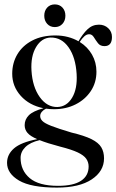

<svg xmlns="http://www.w3.org/2000/svg" viewBox="-20 -606 528 872"><path d="M304.5 -4Q363.5 10 395.5 26Q427.5 42 440 63Q452.5 84 452.5 113Q452.5 171.5 396.5 208.8Q340.5 246 238.5 246Q121 246 66.5 214Q12 182 12 133.5Q12 95.5 43.5 68Q75 40.5 149 26Q117.5 12.5 104.8 -2.5Q92 -17.5 92 -37.5Q92 -63.5 111 -82.5Q130 -101.5 177.5 -114.5Q113 -127.5 74.2 -170.8Q35.5 -214 35.5 -271Q35.5 -320.5 59.2 -360Q83 -399.5 127 -422.2Q171 -445 231.5 -445Q262 -445 288.5 -438Q315 -431 336.5 -418.5Q355.5 -452 377.5 -473Q399.5 -494 429.5 -494Q454.5 -494 471.5 -478Q488.5 -462 488.5 -438Q488.5 -396.5 454.5 -396.5Q435 -396.5 424.8 -410Q414.5 -423.5 406.2 -437Q398 -450.5 385 -450.5Q373.5 -450.5 363 -441Q352.5 -431.5 342 -415.5Q378 -393 398 -357.8Q418 -322.5 418 -280.5Q418 -231 392.5 -192.5Q367 -154 323.5 -132Q280 -110 225.5 -110Q207 -110 189 -112.5Q177.5 -107 170 -98.2Q162.5 -89.5 162.5 -79Q162.5 -67 172.2 -56.8Q182 -46.5 212.2 -34.5Q242.5 -22.5 304.5 -4ZM209.5 -435.5Q169 -434 144 -392.5Q119 -351 123 -285Q127.5 -211.5 160.5 -165.2Q193.5 -119 241 -120Q283 -121.5 307.5 -162.2Q332 -203 328 -270Q323.5 -345.5 291.5 -391Q259.5 -436.5 209.5 -435.5ZM73.5 111Q73.5 168 115 203Q156.5 238 243.5 238Q313 238 347.8 215.2Q382.5 192.5 382.5 150Q382.5 131 371.8 115.2Q361 99.5 333 86.2Q305 73 253.5 60Q223.5 52 200.5 44.8Q177.5 37.5 160 30.5Q117 40.5 95.2 62Q73.5 83.5 73.5 111ZM229 -483Q207.5 -483 194.2 -497.8Q181 -512.5 181 -534.5Q181 -557 194.2 -571.5Q207.5 -586 229 -586Q250.5 -586 263.8 -571.5Q277 -557 277 -534.5Q277 -512.5 263.8 -497.8Q250.5 -483 229 -483Z"/></svg>

Font: Fraunces 144pt S000
Style: Regular
Weight: 400
Version: Version 1.000; ttfautohint (v1.8.3)